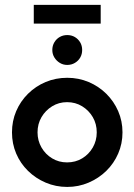

<svg xmlns="http://www.w3.org/2000/svg" viewBox="-20 -744 543 777"><path d="M252.1 12.5Q205.6 12.5 164.9 -4.9Q124.3 -22.2 93.4 -52.4Q62.5 -82.6 45.5 -122.6Q28.5 -162.5 28.5 -208.3Q28.5 -254.2 45.5 -294.1Q62.5 -334 93.4 -364.6Q124.3 -395.1 164.9 -412.2Q205.6 -429.2 252.1 -429.2Q297.9 -429.2 338.5 -412.2Q379.2 -395.1 410.1 -364.6Q441 -334 458.3 -294.1Q475.7 -254.2 475.7 -208.3Q475.7 -162.5 458.3 -122.6Q441 -82.6 410.1 -52.4Q379.2 -22.2 338.5 -4.9Q297.9 12.5 252.1 12.5ZM251.4 -86.8Q285.4 -86.8 312.5 -103.1Q339.6 -119.4 355.6 -147.2Q371.5 -175 371.5 -208.3Q371.5 -242.4 355.6 -269.8Q339.6 -297.2 312.5 -313.9Q285.4 -330.6 251.4 -330.6Q218.1 -330.6 191 -313.9Q163.9 -297.2 147.9 -269.8Q131.9 -242.4 131.9 -208.3Q131.9 -175 147.9 -147.2Q163.9 -119.4 191 -103.1Q218.1 -86.8 251.4 -86.8ZM252.1 -481.2Q235.4 -481.2 221.9 -489.6Q208.3 -497.9 200 -511.5Q191.7 -525 191.7 -541.7Q191.7 -559 200 -572.9Q208.3 -586.8 221.9 -594.4Q235.4 -602.1 252.1 -602.1Q269.4 -602.1 283 -594.1Q296.5 -586.1 304.5 -572.6Q312.5 -559 312.5 -541.7Q312.5 -525 304.9 -511.5Q297.2 -497.9 283.3 -489.6Q269.4 -481.2 252.1 -481.2ZM116.7 -648.6V-724.3H387.5V-648.6Z"/></svg>

Font: Afacad Flux SemiBold
Style: Regular
Weight: 600
Designer: Kristian Moeller
Foundry: Dicotype
Version: Version 1.100